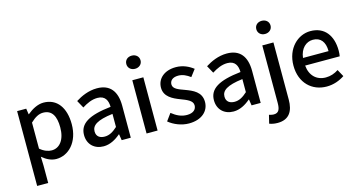

<svg xmlns="http://www.w3.org/2000/svg" viewBox="-100 -1234 3584 1916"><g transform="rotate(-15 1692.5 -276.0)"><path d="M87 223H201V45L198 -49C245 -9 294 13 343 13C467 13 580 -95 580 -284C580 -453 502 -564 362 -564C301 -564 241 -530 193 -490H190L181 -550H87ZM321 -82C287 -82 244 -95 201 -132V-401C248 -446 289 -468 332 -468C424 -468 461 -397 461 -282C461 -153 401 -82 321 -82Z M832 13C898 13 957 -20 1007 -63H1010L1020 0H1114V-331C1114 -477 1051 -564 914 -564C826 -564 749 -528 692 -492L735 -414C782 -444 836 -470 894 -470C975 -470 998 -414 999 -350C770 -325 670 -264 670 -146C670 -49 737 13 832 13ZM867 -78C818 -78 781 -100 781 -154C781 -216 836 -257 999 -277V-142C954 -101 915 -78 867 -78Z M1277 0H1391V-550H1277ZM1334 -653C1376 -653 1408 -681 1408 -721C1408 -762 1376 -789 1334 -789C1292 -789 1261 -762 1261 -721C1261 -681 1292 -653 1334 -653Z M1713 13C1849 13 1922 -62 1922 -154C1922 -258 1837 -292 1760 -321C1700 -343 1643 -361 1643 -408C1643 -446 1671 -476 1731 -476C1777 -476 1816 -456 1854 -428L1908 -499C1863 -534 1803 -564 1729 -564C1608 -564 1534 -495 1534 -403C1534 -310 1618 -271 1691 -243C1751 -220 1813 -198 1813 -148C1813 -106 1782 -74 1716 -74C1657 -74 1609 -98 1560 -137L1506 -63C1559 -19 1637 13 1713 13Z M2174 13C2240 13 2299 -20 2349 -63H2352L2362 0H2456V-331C2456 -477 2393 -564 2256 -564C2168 -564 2091 -528 2034 -492L2077 -414C2124 -444 2178 -470 2236 -470C2317 -470 2340 -414 2341 -350C2112 -325 2012 -264 2012 -146C2012 -49 2079 13 2174 13ZM2209 -78C2160 -78 2123 -100 2123 -154C2123 -216 2178 -257 2341 -277V-142C2296 -101 2257 -78 2209 -78Z M2569 237C2691 237 2735 156 2735 41V-550H2620V43C2620 108 2606 145 2554 145C2537 145 2520 140 2505 136L2484 222C2504 230 2532 237 2569 237ZM2677 -653C2719 -653 2751 -681 2751 -721C2751 -762 2719 -789 2677 -789C2635 -789 2604 -762 2604 -721C2604 -681 2635 -653 2677 -653Z M3136 13C3208 13 3271 -11 3322 -45L3282 -118C3242 -92 3200 -77 3151 -77C3056 -77 2990 -140 2981 -245H3338C3341 -258 3343 -281 3343 -303C3343 -459 3265 -564 3119 -564C2990 -564 2868 -453 2868 -274C2868 -93 2987 13 3136 13ZM2980 -324C2991 -421 3052 -474 3121 -474C3201 -474 3244 -419 3244 -324Z"/></g></svg>

Font: Noto Sans T Chinese Medium
Style: Regular
Weight: 500
Designer: Ryoko NISHIZUKA (kana & ideographs); Paul D. Hunt (Latin, Greek & Cyrillic); Wenlong ZHANG (bopomofo); Sandoll Communica
Foundry: Adobe Systems Incorporated
Version: Version 1.000;PS 1;hotconv 1.0.78;makeotf.lib2.5.61930